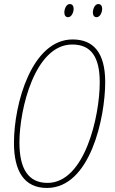

<svg xmlns="http://www.w3.org/2000/svg" viewBox="-20 -919 566 949"><path d="M457 -834C476 -834 485 -860 485 -876C485 -890 478 -899 466 -899C448 -899 439 -874 439 -857C439 -843 446 -834 457 -834ZM316 -834C335 -834 344 -860 344 -876C344 -890 337 -899 325 -899C307 -899 298 -874 298 -857C298 -843 305 -834 316 -834ZM212 10C427 10 500 -340 500 -513C500 -661 440 -724 339 -724C138 -724 49 -408 49 -213C49 -72 100 10 212 10ZM215 -15C121 -15 76 -83 76 -215C76 -378 152 -699 337 -699C430 -699 473 -638 473 -512C473 -345 399 -15 215 -15Z"/></svg>

Font: Noto Sans Condensed Thin
Style: Italic
Weight: 100
Width: 3
Italic angle: -12°
Designer: Monotype Design Team
Foundry: Monotype Imaging Inc.
Version: Version 2.013